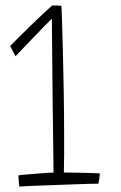

<svg xmlns="http://www.w3.org/2000/svg" viewBox="-20 -679 444 705"><path d="M214.5 -45.5Q231.5 -45.5 259.2 -45Q287 -44.5 312 -43.8Q337 -43 346.5 -42.5Q346 -35 344.8 -24Q343.5 -13 341.5 -4.5Q331.5 -4.5 302.5 -3.8Q273.5 -3 235.2 -1.5Q197 0 159 1.2Q121 2.5 91.5 3.8Q62 5 51 6Q50 -1 48.8 -14Q47.5 -27 47.5 -35Q55.5 -36.5 73.8 -38Q92 -39.5 113.2 -41.2Q134.5 -43 152.2 -44.2Q170 -45.5 176.5 -45.5Q176.5 -55 176 -95Q175.5 -135 174.8 -193Q174 -251 173.2 -316.2Q172.5 -381.5 172 -442.2Q171.5 -503 171 -548.2Q170.5 -593.5 170.5 -610.5Q165 -605.5 145.8 -585.8Q126.5 -566 103.2 -541.8Q80 -517.5 61 -497.8Q42 -478 37 -472.5Q34.5 -476.5 27.5 -490.2Q20.5 -504 17.5 -510.5Q23.5 -516.5 43 -536Q62.5 -555.5 87.5 -580Q112.5 -604.5 135.8 -626.2Q159 -648 172 -659Q182.5 -659 191.8 -658.5Q201 -658 205.5 -657.5Q206 -654 207.5 -610.5Q209 -567 210.8 -497.2Q212.5 -427.5 214 -343.5Q215.5 -259.5 215.5 -175Q215.5 -141.5 215.5 -109Q215.5 -76.5 214.5 -45.5Z"/></svg>

Font: Grandstander Thin
Style: Regular
Weight: 100
Designer: Tyler Finck
Foundry: Etcetera Type Co
Version: Version 1.200; ttfautohint (v1.8.3)